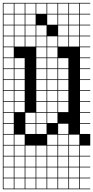

<svg xmlns="http://www.w3.org/2000/svg" viewBox="-20 -1025 655 1352"><path d="M0 307.7V-1004.8H615.4V-1000H543.3V-927.9H615.4V-923.1H543.3V-851H615.4V-846.2H543.3V-774H615.4V-769.2H543.3V-697.1H615.4V-692.3H543.3V-620.2H615.4V-615.4H543.3V-543.3H615.4V-538.5H543.3V-466.3H615.4V-461.5H543.3V-389.4H615.4V-384.6H543.3V-312.5H615.4V-307.7H543.3V-235.6H615.4V-230.8H543.3V-158.7H615.4V-153.8H543.3V-81.7H615.4V0H543.3V72.1H615.4V76.9H543.3V149H615.4V153.8H543.3V226H615.4V230.8H543.3V302.9H615.4V307.7ZM466.3 -927.9H538.5V-1000H466.3ZM389.4 -927.9H461.5V-1000H389.4ZM312.5 -927.9H384.6V-1000H312.5ZM235.6 -927.9H307.7V-1000H235.6ZM4.8 -927.9H76.9V-1000H4.8ZM158.7 -927.9H230.8V-1000H158.7ZM81.7 -927.9H153.8V-1000H81.7ZM466.3 -851H538.5V-923.1H466.3ZM389.4 -851H461.5V-923.1H389.4ZM312.5 -851H384.6V-923.1H312.5ZM4.8 -851H76.9V-923.1H4.8ZM158.7 -851H230.8V-923.1H158.7ZM81.7 -851H153.8V-923.1H81.7ZM466.3 -774H538.5V-846.2H466.3ZM389.4 -774H461.5V-846.2H389.4ZM235.6 -774H307.7V-846.2H235.6ZM4.8 -774H76.9V-846.2H4.8ZM158.7 -774H230.8V-846.2H158.7ZM81.7 -774H153.8V-846.2H81.7ZM466.3 -697.1H538.5V-769.2H466.3ZM389.4 -697.1H461.5V-769.2H389.4ZM312.5 -697.1H384.6V-769.2H312.5ZM4.8 -697.1H76.9V-769.2H4.8ZM235.6 -697.1H307.7V-769.2H235.6ZM158.7 -697.1H230.8V-769.2H158.7ZM81.7 -697.1H153.8V-769.2H81.7ZM76.9 -692.3H4.8V-620.2H76.9ZM312.5 -620.2H384.6V-692.3H312.5ZM235.6 -620.2H307.7V-692.3H235.6ZM389.4 -543.3H461.5V-615.4H389.4ZM312.5 -543.3H384.6V-615.4H312.5ZM4.8 -543.3H76.9V-615.4H4.8ZM235.6 -543.3H307.7V-615.4H235.6ZM81.7 -543.3H153.8V-615.4H81.7ZM81.7 -466.3H153.8V-538.5H81.7ZM389.4 -466.3H461.5V-538.5H389.4ZM312.5 -466.3H384.6V-538.5H312.5ZM4.8 -466.3H76.9V-538.5H4.8ZM235.6 -466.3H307.7V-538.5H235.6ZM81.7 -389.4H153.8V-461.5H81.7ZM389.4 -389.4H461.5V-461.5H389.4ZM4.8 -389.4H76.9V-461.5H4.8ZM312.5 -389.4H384.6V-461.5H312.5ZM235.6 -389.4H307.7V-461.5H235.6ZM81.7 -312.5H153.8V-384.6H81.7ZM389.4 -312.5H461.5V-384.6H389.4ZM4.8 -312.5H76.9V-384.6H4.8ZM312.5 -312.5H384.6V-384.6H312.5ZM235.6 -312.5H307.7V-384.6H235.6ZM235.6 -235.6H307.7V-307.7H235.6ZM81.7 -235.6H153.8V-307.7H81.7ZM389.4 -235.6H461.5V-307.7H389.4ZM4.8 -235.6H76.9V-307.7H4.8ZM312.5 -235.6H384.6V-307.7H312.5ZM312.5 -158.7H384.6V-230.8H312.5ZM4.8 -158.7H76.9V-230.8H4.8ZM158.7 -158.7H230.8V-230.8H158.7ZM235.6 -158.7H307.7V-230.8H235.6ZM235.6 -81.7H307.7V-153.8H235.6ZM158.7 -81.7H230.8V-153.8H158.7ZM389.4 -81.7H461.5V-153.8H389.4ZM4.8 -81.7H76.9V-153.8H4.8ZM312.5 -4.8H384.6V-76.9H312.5ZM466.3 -4.8H538.5V-76.9H466.3ZM81.7 -4.8H153.8V-76.9H81.7ZM4.8 -4.8H76.9V-76.9H4.8ZM389.4 -4.8H461.5V-76.9H389.4ZM312.5 72.1H384.6V0H312.5ZM466.3 72.1H538.5V0H466.3ZM81.7 72.1H153.8V0H81.7ZM158.7 72.1H230.8V0H158.7ZM4.8 72.1H76.9V0H4.8ZM389.4 72.1H461.5V0H389.4ZM235.6 72.1H307.7V0H235.6ZM4.8 149H76.9V76.9H4.8ZM81.7 149H153.8V76.9H81.7ZM466.3 149H538.5V76.9H466.3ZM312.5 149H384.6V76.9H312.5ZM389.4 149H461.5V76.9H389.4ZM158.7 149H230.8V76.9H158.7ZM235.6 149H307.7V76.9H235.6ZM389.4 226H461.5V153.8H389.4ZM158.7 226H230.8V153.8H158.7ZM235.6 226H307.7V153.8H235.6ZM466.3 226H538.5V153.8H466.3ZM81.7 226H153.8V153.8H81.7ZM312.5 226H384.6V153.8H312.5ZM4.8 226H76.9V153.8H4.8ZM158.7 302.9H230.8V230.8H158.7ZM389.4 302.9H461.5V230.8H389.4ZM466.3 302.9H538.5V230.8H466.3ZM235.6 302.9H307.7V230.8H235.6ZM312.5 302.9H384.6V230.8H312.5ZM4.8 302.9H76.9V230.8H4.8ZM81.7 302.9H153.8V230.8H81.7Z"/></svg>

Font: Jacquarda Bastarda 9 Charted
Style: Regular
Weight: 400
Designer: Sarah Cadigan-Fried
Version: Version 1.000; ttfautohint (v1.8.4.7-5d5b)